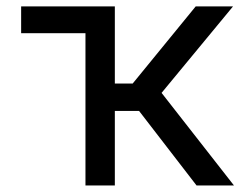

<svg xmlns="http://www.w3.org/2000/svg" viewBox="-20 -565 746 585"><path d="M329.9 -545.5H44.4V-463.8H240.4V0H329.9V-226.9H403.8L578.8 0H692.8L472.3 -282L690 -545.5H576.3L384.2 -310.4H329.9Z"/></svg>

Font: Margiela Sans Text
Style: Regular
Weight: 400
Designer: Stefan Endress, Andreas Faust
Version: Version 1.100;FEAKit 1.0